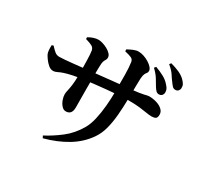

<svg xmlns="http://www.w3.org/2000/svg" viewBox="-184 -1051 1369 1331"><g transform="rotate(30 500.0 -386.0)"><path d="M855 -604Q842 -604 832.5 -613Q823 -622 812 -640Q800 -660 783 -688.5Q766 -717 734 -747L745 -760Q783 -746 813.5 -729.5Q844 -713 864 -689Q879 -673 883.5 -661.5Q888 -650 888 -636Q887 -622 878.5 -613Q870 -604 855 -604ZM302 45Q364 13 425.5 -34.5Q487 -82 529 -154Q550 -190 562 -242Q574 -294 579.5 -354.5Q585 -415 585 -477Q585 -552 584.5 -606.5Q584 -661 578 -702Q575 -722 558 -730Q541 -738 505 -746L504 -761Q526 -773 547 -782Q568 -791 587 -791Q607 -791 629.5 -783.5Q652 -776 672 -763.5Q692 -751 704 -737Q716 -723 716 -710Q716 -698 710 -691.5Q704 -685 698.5 -673.5Q693 -662 691 -634Q690 -603 689.5 -574Q689 -545 689 -519.5Q689 -494 688 -472Q687 -401 681.5 -338.5Q676 -276 662 -224Q648 -172 620 -132Q570 -60 491 -12.5Q412 35 311 62ZM355 -179Q337 -179 322 -195.5Q307 -212 298.5 -235.5Q290 -259 290 -279Q290 -292 294.5 -310.5Q299 -329 303.5 -360.5Q308 -392 308 -444Q308 -471 307.5 -500.5Q307 -530 306.5 -556Q306 -582 304.5 -603Q303 -624 301 -635Q297 -655 280 -664.5Q263 -674 227 -684V-698Q245 -709 266 -716Q287 -723 306 -723Q320 -723 340 -717Q360 -711 379 -700.5Q398 -690 410.5 -676.5Q423 -663 423 -648Q423 -637 419 -630Q415 -623 410.5 -614.5Q406 -606 404 -588Q403 -574 402.5 -552.5Q402 -531 402 -507Q402 -483 402 -464Q402 -418 402 -376Q402 -334 402.5 -299Q403 -264 403 -238Q403 -208 391 -193.5Q379 -179 355 -179ZM138 -378Q118 -378 100 -393.5Q82 -409 68.5 -428Q55 -447 50 -457Q44 -469 42.5 -488.5Q41 -508 42 -528L55 -532Q76 -509 91.5 -496.5Q107 -484 128 -484Q144 -484 173.5 -486.5Q203 -489 237 -492.5Q271 -496 301.5 -499.5Q332 -503 351 -505Q383 -508 428 -513Q473 -518 521.5 -523Q570 -528 611 -532Q652 -536 675 -538Q712 -542 734 -545.5Q756 -549 769 -552Q782 -555 790 -557Q798 -559 805 -559Q835 -559 864 -550.5Q893 -542 912 -525Q931 -508 931 -485Q931 -460 919.5 -453Q908 -446 887 -446Q869 -446 844 -450.5Q819 -455 783.5 -459Q748 -463 697 -463Q662 -463 616 -459.5Q570 -456 522 -451.5Q474 -447 431 -442Q388 -437 358 -433Q311 -427 272.5 -419Q234 -411 208 -402Q189 -396 171.5 -387Q154 -378 138 -378ZM938 -688Q924 -688 914.5 -698Q905 -708 893 -725Q879 -743 863.5 -767.5Q848 -792 813 -821L823 -834Q863 -823 892 -810Q921 -797 941 -778Q957 -762 964 -749.5Q971 -737 970 -720Q970 -708 962 -698Q954 -688 938 -688Z"/></g></svg>

Font: Noto Serif JP ExtraLight
Style: Bold
Weight: 700
Version: Version 2.003-H1;hotconv 1.1.1;makeotfexe 2.6.0